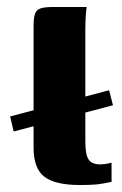

<svg xmlns="http://www.w3.org/2000/svg" viewBox="-20 -525 349 549"><path d="M292 -267 303 -224 19 -149 9 -192ZM208 4Q138 4 107 -19.5Q76 -43 76 -103V-451Q76 -473 80 -485Q84 -497 96 -501Q108 -505 131 -505H228Q227 -502 225.5 -483Q224 -464 224 -441V-120Q224 -84 233 -69.5Q242 -55 267 -55Q276 -55 286.5 -57Q297 -59 299 -60V-5Q292 -4 273 0Q254 4 208 4Z"/></svg>

Font: Genos
Style: Bold
Weight: 700
Designer: Robert E. Leuschke
Foundry: Robert E. Leuschke
Version: Version 1.010